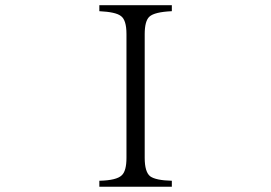

<svg xmlns="http://www.w3.org/2000/svg" viewBox="-20 -770 1040 736"><path d="M360.8 -750H638.7V-727.1Q572.3 -724.1 552.7 -706.1Q534.7 -689.5 534.7 -639.2V-165Q534.7 -110.8 555.7 -94.2Q577.1 -78.6 638.7 -77.1V-54.2H360.8V-77.1Q427.2 -78.6 446.8 -98.1Q464.8 -114.7 464.8 -165V-639.2Q464.8 -694.3 442.9 -709Q423.3 -724.1 360.8 -727.1Z"/></svg>

Font: I.Ming
Style: Regular
Weight: 400
Designer: Ichiten Fonts Project
Version: Version 6.11; Dec 27, 2019